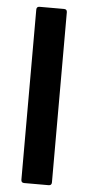

<svg xmlns="http://www.w3.org/2000/svg" viewBox="-54 -782 374 814"><g transform="rotate(5 133.0 -375.0)"><path d="M81 0Q68 0 68 -13V-737Q68 -750 81 -750H185Q198 -750 198 -737V-13Q198 0 185 0Z"/></g></svg>

Font: LINE Seed Sans
Style: Bold
Weight: 700
Designer: LINE VX Design & Dalton Maag Ltd & Sandoll Inc
Foundry: Dalton Maag Ltd
Version: Version 1.003